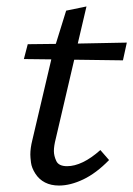

<svg xmlns="http://www.w3.org/2000/svg" viewBox="-20 -566 413 595"><path d="M210 -381 153 -137Q147 -114 147 -98Q147 -83 154.5 -67Q162 -51 188 -51Q211 -51 237 -63.5Q263 -76 291 -101L318 -70Q278 -29 238 -10Q198 9 163 9Q138 9 119.5 -0.5Q101 -10 89.5 -28Q78 -46 76 -62.5Q74 -79 74 -87Q74 -107 80 -131L139 -382L54 -383L66 -429L153 -430L185 -533L248 -546L221 -431L373 -434L361 -379Z"/></svg>

Font: Isabella Sans
Style: Italic
Weight: 400
Italic angle: -12°
Designer: Christian Thalmann (Catharsis Fonts), Cristiano Sobral
Foundry: The Isabella Sans Project Authors
Version: Version 2.026; ttfautohint (v1.8.4.7-5d5b-dirty)